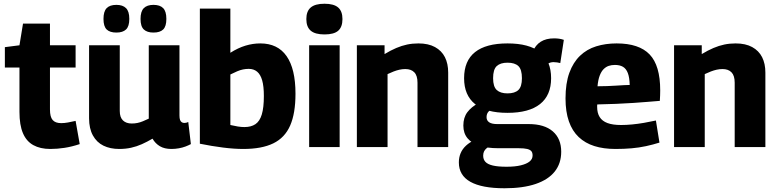

<svg xmlns="http://www.w3.org/2000/svg" viewBox="-20 -786 4155 1026"><path d="M249 10Q195 10 158 -10.5Q121 -31 102.5 -74.5Q84 -118 84 -188V-425H6V-534L84 -544L103 -660H247V-544H384V-425H247V-201Q247 -161 261.5 -144.5Q276 -128 307 -128Q324 -128 343 -131.5Q362 -135 384 -140L406 -16Q364 -2 325 4Q286 10 249 10Z M617 10Q569 10 533 -7.5Q497 -25 476.5 -62Q456 -99 456 -154V-544H620V-193Q620 -159 637 -142.5Q654 -126 684 -126Q700 -126 714.5 -129Q729 -132 743.5 -138Q758 -144 775 -152V-544H939V-169Q939 -154 942 -145.5Q945 -137 951 -133Q957 -129 965 -129Q976 -129 986 -134L1000 -16Q987 -9 971 -3Q955 3 935.5 6.5Q916 10 896 10Q859 10 834.5 -4.5Q810 -19 795 -45Q766 -28 738 -15.5Q710 -3 680.5 3.5Q651 10 617 10ZM800 -612Q766 -612 748.5 -628.5Q731 -645 731 -685Q731 -725 748.5 -742.5Q766 -760 800 -760Q835 -760 852 -742.5Q869 -725 869 -685Q869 -645 852 -628.5Q835 -612 800 -612ZM602 -612Q567 -612 550 -628.5Q533 -645 533 -685Q533 -725 550 -742.5Q567 -760 602 -760Q636 -760 653.5 -742.5Q671 -725 671 -685Q671 -645 653.5 -628.5Q636 -612 602 -612Z M1048 -18V-740H1211V-504Q1252 -530 1291.5 -542Q1331 -554 1371 -554Q1464 -554 1511.5 -486Q1559 -418 1559 -285Q1559 -180 1530.5 -115Q1502 -50 1440.5 -20Q1379 10 1280 10Q1231 10 1171.5 2.5Q1112 -5 1048 -18ZM1211 -118Q1232 -113 1251 -110Q1270 -107 1286 -107Q1322 -107 1345 -122.5Q1368 -138 1379 -174.5Q1390 -211 1390 -273Q1390 -325 1381 -356.5Q1372 -388 1354 -403Q1336 -418 1309 -418Q1294 -418 1279 -415Q1264 -412 1247.5 -405Q1231 -398 1211 -388Z M1714 -602Q1664 -602 1640.5 -622Q1617 -642 1617 -684Q1617 -726 1640.5 -746Q1664 -766 1714 -766Q1764 -766 1787 -746Q1810 -726 1810 -684Q1810 -642 1787.5 -622Q1765 -602 1714 -602ZM1632 0V-544H1795V0Z M1887 0V-544H2035V-497Q2068 -517 2097.5 -529.5Q2127 -542 2155.5 -548Q2184 -554 2216 -554Q2269 -554 2304.5 -534.5Q2340 -515 2357.5 -480.5Q2375 -446 2375 -398V0H2211V-344Q2211 -382 2194 -399.5Q2177 -417 2146 -417Q2130 -417 2114.5 -413.5Q2099 -410 2083.5 -404Q2068 -398 2051 -390V0Z M2676 220Q2555 220 2493.5 185.5Q2432 151 2432 82Q2432 55 2441.5 32.5Q2451 10 2470.5 -8Q2490 -26 2519 -39L2603 -8Q2589 -1 2580 6.5Q2571 14 2566.5 23.5Q2562 33 2562 46Q2562 66 2574 79Q2586 92 2613.5 98.5Q2641 105 2687 105Q2732 105 2763 97.5Q2794 90 2810 77Q2826 64 2826 45Q2826 30 2819.5 22Q2813 14 2797 10Q2781 6 2751 6H2642Q2585 6 2543 -7Q2501 -20 2478.5 -47Q2456 -74 2456 -115Q2456 -158 2477.5 -186.5Q2499 -215 2537 -235L2621 -211Q2601 -201 2590.5 -189.5Q2580 -178 2580 -160Q2580 -142 2594 -132.5Q2608 -123 2637 -123H2805Q2889 -123 2934 -84Q2979 -45 2979 25Q2979 87 2944.5 130.5Q2910 174 2842.5 197Q2775 220 2676 220ZM2692 -183Q2577 -183 2518.5 -230Q2460 -277 2460 -368Q2460 -461 2518.5 -507.5Q2577 -554 2692 -554Q2807 -554 2866 -507.5Q2925 -461 2925 -368Q2925 -277 2866 -230Q2807 -183 2692 -183ZM2692 -287Q2731 -287 2750 -305Q2769 -323 2769 -368Q2769 -415 2750 -433Q2731 -451 2692 -451Q2654 -451 2634.5 -433Q2615 -415 2615 -368Q2615 -323 2634.5 -305Q2654 -287 2692 -287ZM2888 -424 2826 -508Q2841 -545 2869.5 -563Q2898 -581 2941 -581Q2956 -581 2969 -579Q2982 -577 2993 -573L2974 -449Q2966 -451 2957 -452.5Q2948 -454 2938 -454Q2922 -454 2909.5 -446.5Q2897 -439 2888 -424Z M3269 10Q3205 10 3156 -5.5Q3107 -21 3072.5 -53.5Q3038 -86 3020 -137.5Q3002 -189 3002 -260Q3002 -341 3022.5 -397Q3043 -453 3079.5 -488Q3116 -523 3166 -538.5Q3216 -554 3275 -554Q3395 -554 3451.5 -495Q3508 -436 3508 -303Q3508 -293 3507.5 -277.5Q3507 -262 3506 -247Q3481 -245 3445 -242Q3409 -239 3365 -236Q3321 -233 3272 -231Q3223 -229 3172 -228Q3171 -225 3171 -222Q3171 -219 3171 -215Q3171 -182 3184.5 -160.5Q3198 -139 3226 -128.5Q3254 -118 3299 -118Q3327 -118 3358 -121Q3389 -124 3421 -129.5Q3453 -135 3485 -142L3504 -24Q3469 -13 3432 -5Q3395 3 3355 6.5Q3315 10 3269 10ZM3173 -325Q3199 -325 3225 -326Q3251 -327 3274 -328.5Q3297 -330 3315 -331Q3333 -332 3345 -332Q3344 -372 3335 -395.5Q3326 -419 3309 -429Q3292 -439 3266 -439Q3248 -439 3233 -434Q3218 -429 3205.5 -416.5Q3193 -404 3184.5 -381.5Q3176 -359 3173 -325Z M3582 0V-544H3730V-497Q3763 -517 3792.5 -529.5Q3822 -542 3850.5 -548Q3879 -554 3911 -554Q3964 -554 3999.5 -534.5Q4035 -515 4052.5 -480.5Q4070 -446 4070 -398V0H3906V-344Q3906 -382 3889 -399.5Q3872 -417 3841 -417Q3825 -417 3809.5 -413.5Q3794 -410 3778.5 -404Q3763 -398 3746 -390V0Z"/></svg>

Font: Georama ExtraCondensed Thin
Style: Bold
Weight: 700
Version: Version 1.001